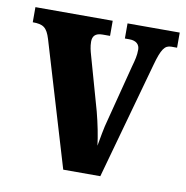

<svg xmlns="http://www.w3.org/2000/svg" viewBox="-66 -600 644 663"><g transform="rotate(10 256.0 -268.0)"><path d="M68 -435 198 0H328L442 -410C458 -468 469 -483 492 -483H512V-536H329V-483H345C370 -483 381 -470 381 -453C381 -432 377 -417 370 -392L320 -198C310 -163 305 -128 300 -102C296 -135 288 -176 277 -218L224 -406C220 -420 216 -435 216 -452C216 -471 225 -483 251 -483H277V-536H6V-483C43 -483 56 -474 68 -435Z"/></g></svg>

Font: Noto Serif Tamil ExtraCondensed ExtraBold
Style: Regular
Weight: 800
Width: 2
Designer: Indian Type Foundry, Tom Grace, and the Monotype Design Team
Foundry: Monotype Imaging Inc.
Version: Version 2.004